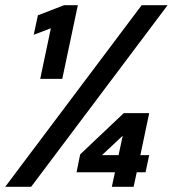

<svg xmlns="http://www.w3.org/2000/svg" viewBox="-25 -720 666 740"><path d="M130 -416 171 -611 105 -586 121 -661 222 -700H275L215 -416ZM406 0 418 -56H270L284 -125L452 -284H550L516 -122H550L536 -56H502L490 0ZM368 -122H432L448 -197ZM-5 0 521 -700H621L95 0Z"/></svg>

Font: Red Hat Mono
Style: Italic
Weight: 400
Italic angle: -12°
Monospace: yes
Designer: Pentagram, MCKL
Foundry: MCKL
Version: Version 1.030